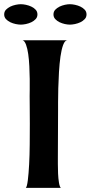

<svg xmlns="http://www.w3.org/2000/svg" viewBox="-80 -916 441 936"><path d="M64.5 -448.2Q64.5 -457 64.9 -479.5Q65.4 -502 64.9 -531.2Q64.5 -560.5 63 -592.8Q61.5 -625 57.6 -652.3Q53.7 -679.7 46.9 -698.2Q40 -716.8 30.3 -719.7H249Q236.3 -719.7 228 -697.3Q219.7 -674.8 214.8 -640.6Q210 -606.4 207.5 -564.9Q205.1 -523.4 204.1 -485.4Q203.1 -447.3 203.1 -417.5Q203.1 -387.7 203.1 -377Q203.1 -319.3 202.6 -262.2Q202.1 -205.1 202.1 -146.5Q202.1 -138.7 202.1 -116.2Q202.1 -93.8 203.1 -69.8Q204.1 -45.9 207.5 -25.4Q210.9 -4.9 216.8 0H45.9Q51.8 -5.9 55.7 -37.6Q59.6 -69.3 62 -114.3Q64.5 -159.2 64.9 -211.9Q65.4 -264.6 65.4 -312.5Q65.4 -360.4 64.9 -397Q64.5 -433.6 64.5 -448.2ZM102.5 -845.7Q102.5 -832 93.8 -822.8Q85 -813.5 72.8 -807.6Q60.5 -801.8 46.4 -798.8Q32.2 -795.9 21.5 -795.9Q10.7 -795.9 -3.4 -798.8Q-17.6 -801.8 -29.8 -807.6Q-42 -813.5 -50.8 -822.8Q-59.6 -832 -59.6 -845.7Q-59.6 -859.4 -50.8 -868.7Q-42 -877.9 -29.8 -883.8Q-17.6 -889.6 -3.4 -892.6Q10.7 -895.5 21.5 -895.5Q32.2 -895.5 46.4 -892.6Q60.5 -889.6 72.8 -883.8Q85 -877.9 93.8 -868.7Q102.5 -859.4 102.5 -845.7ZM260.7 -895.5Q271.5 -895.5 285.6 -892.6Q299.8 -889.6 312 -883.8Q324.2 -877.9 333 -868.7Q341.8 -859.4 341.8 -845.7Q341.8 -832 333 -822.8Q324.2 -813.5 312 -807.6Q299.8 -801.8 285.6 -798.8Q271.5 -795.9 260.7 -795.9Q250 -795.9 236.3 -798.8Q222.7 -801.8 210.4 -807.6Q198.2 -813.5 189.5 -822.8Q180.7 -832 180.7 -845.7Q180.7 -859.4 189.5 -868.7Q198.2 -877.9 210.4 -883.8Q222.7 -889.6 236.3 -892.6Q250 -895.5 260.7 -895.5Z"/></svg>

Font: Cherry Cream Soda
Style: Regular
Weight: 400
Designer: Font Diner, Inc
Foundry: Font Diner, Inc
Version: Version 1.001